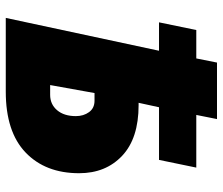

<svg xmlns="http://www.w3.org/2000/svg" viewBox="-72 -682 754 649"><g transform="rotate(90 304.5 -357.0)"><path d="M151 -518H55L81 -644H177L191 -714H382L368 -644H546L520 -518H342L327 -449H335Q447 -449 506 -393.5Q565 -338 565 -248Q565 -134 495 -67Q425 0 289 0H40ZM300 -150Q332 -150 352 -173.5Q372 -197 372 -237Q372 -263 358.5 -281.5Q345 -300 320 -300H294L267 -150Z"/></g></svg>

Font: Noto Sans Display Black
Style: Italic
Weight: 900
Italic angle: -12°
Designer: Monotype Design team
Foundry: Monotype Imaging Inc.
Version: Version 1.000